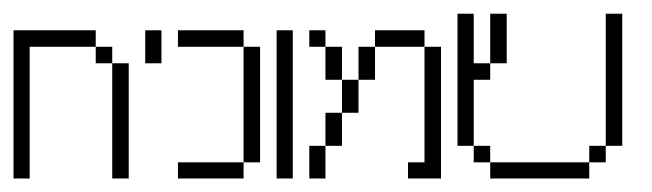

<svg xmlns="http://www.w3.org/2000/svg" viewBox="-20 -264 965 284"><path d="M146 0V-170.4H170.4V0ZM121.6 -170.4V-194.8H146V-170.4ZM0 0V-219.2H121.6V-194.8H23.9V0Z M194.8 -170.4V-219.2H218.8V-170.4Z M243.2 0V-23.9H340.3V0ZM340.3 -23.9V-194.8H364.7V-23.9ZM243.2 -194.8V-219.2H340.3V-194.8Z M389.2 0V-219.2H413.1V0Z M437.5 0V-48.3H461.4V0ZM461.4 -48.3V-97.2H485.8V-48.3ZM485.8 -97.2V-146H510.3V-97.2ZM461.4 -146V-194.8H485.8V-146ZM510.3 -146V-194.8H534.7V-146ZM583.5 0V-23.9H607.9V-194.8H632.3V0ZM437.5 -194.8V-219.2H461.4V-194.8ZM534.7 -194.8V-219.2H607.9V-194.8Z M705.1 0V-23.9H851.6V0ZM680.7 -23.9V-48.3H705.1V-23.9ZM851.6 -23.9V-48.3H876V-23.9ZM656.7 -48.3V-243.7H680.7V-170.4H705.1V-146H680.7V-48.3ZM705.1 -170.4V-243.7H729.5V-170.4ZM876 -48.3V-243.7H900.4V-48.3Z"/></svg>

Font: FS Mondwest Regular
Style: Regular
Weight: 400
Designer: NZWStudios2024
Foundry: https://fontstruct.com
Version: Version 1.0